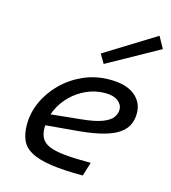

<svg xmlns="http://www.w3.org/2000/svg" viewBox="-112 -842 838 940"><g transform="rotate(15 307.0 -372.0)"><path d="M396.9 -410.8Q348.7 -410.8 304.8 -391.6Q261 -372.4 226.8 -339.1Q192.7 -305.8 172.9 -262.5Q153 -219.1 153 -170.8Q153 -138.7 164.7 -117.6Q176.3 -96.5 205.5 -84.3Q234.7 -72 285.8 -67.1Q336.9 -62.3 415.8 -62.3L394.5 7.5Q295.6 7.5 231.4 -2.1Q167.3 -11.8 130.8 -31.8Q94.3 -51.9 80 -84.5Q65.6 -117 65.6 -163.3Q65.6 -222.7 91.1 -279.1Q116.6 -335.4 162.6 -380.9Q208.6 -426.3 269.8 -453.3Q330.9 -480.3 402.4 -480.3Q484.7 -480.3 528.2 -445.4Q571.6 -410.5 571.6 -354.9Q571.6 -324.4 560.4 -298.5Q549.1 -272.6 521.3 -252.3Q493.5 -232 444 -218.1Q394.5 -204.3 319.1 -197.2L110 -178.8L128.3 -237L317 -256.4Q384.8 -263.1 421.1 -277.2Q457.5 -291.2 471.2 -310.5Q484.9 -329.7 484.9 -350.3Q484.9 -375.4 462.2 -393.1Q439.5 -410.8 396.9 -410.8ZM325 -592.3 580.5 -750.6 613 -691.6 351.8 -546.3Z"/></g></svg>

Font: Intel One Mono Light
Style: Italic
Weight: 300
Italic angle: -16°
Monospace: yes
Designer: Fred Shallcrass
Foundry: Frere-Jones Type LLC
Version: Version 1.004